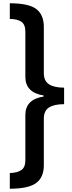

<svg xmlns="http://www.w3.org/2000/svg" viewBox="-20 -886 438 1174"><path d="M40 -866Q155 -866 201.5 -831Q248 -796 248 -721V-439Q248 -391 280 -370.5Q312 -350 372 -350V-249Q312 -249 280 -229Q248 -209 248 -160V124Q248 199 200.5 233.5Q153 268 40 268V172Q84 171 109.5 154.5Q135 138 135 94V-183Q135 -278 247 -296V-302Q135 -320 135 -416V-692Q135 -737 110 -753.5Q85 -770 40 -770Z"/></svg>

Font: Noto Sans Telugu UI SemiBold
Style: Regular
Weight: 600
Designer: Jelle Bosma - Monotype Design Team
Foundry: Monotype Imaging Inc.
Version: Version 2.005; ttfautohint (v1.8.4.7-5d5b)